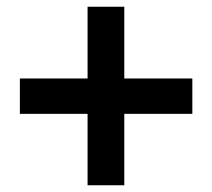

<svg xmlns="http://www.w3.org/2000/svg" viewBox="-20 -660 630 570"><path d="M240 -110V-322H39V-427H240V-640H349V-427H551V-322H349V-110Z"/></svg>

Font: Noto Sans KR
Style: Bold
Weight: 700
Designer: Ryoko NISHIZUKA  (kana, bopomofo & ideographs); Paul D. Hunt (Latin, Greek & Cyrillic); Sandoll Communications , Soo-you
Foundry: Adobe
Version: Version 2.004-H2;hotconv 1.0.118;makeotfexe 2.5.65603